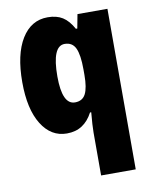

<svg xmlns="http://www.w3.org/2000/svg" viewBox="-89 -629 737 934"><g transform="rotate(-10 280.0 -161.5)"><path d="M334 28Q334 11 335.5 -13.5Q337 -38 340 -71H334Q313 -31 281.5 -10.5Q250 10 206 10Q128 10 81.5 -65Q35 -140 35 -273Q35 -410 82 -486.5Q129 -563 211 -563Q255 -563 284.5 -544.5Q314 -526 337 -484H344L357 -553H505V240H334ZM271 -132Q308 -132 323.5 -162Q339 -192 339 -256V-283Q339 -355 323.5 -388Q308 -421 270 -421Q208 -421 208 -271Q208 -132 271 -132Z"/></g></svg>

Font: Noto Sans Myanmar Condensed Black
Style: Regular
Weight: 900
Width: 3
Designer: Monotype Design Team
Foundry: Monotype Imaging Inc.
Version: Version 2.107; ttfautohint (v1.8.4.7-5d5b)